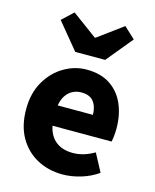

<svg xmlns="http://www.w3.org/2000/svg" viewBox="-116 -838 749 929"><g transform="rotate(15 259.0 -374.0)"><path d="M286.5 12Q215.7 12 158.7 -18.8Q101.8 -49.6 68.6 -107.6Q35.5 -165.7 35.5 -248.2Q35.5 -328.8 69.4 -387.1Q103.2 -445.4 156.9 -476.9Q210.6 -508.5 269.8 -508.5Q340.7 -508.5 387.9 -477.3Q435.1 -446.1 458.6 -392Q482.1 -337.9 482.1 -270Q482.1 -249.8 480 -232.1Q478 -214.5 475.5 -203.3H179.5Q186.6 -168.4 204.2 -145.9Q221.8 -123.3 248 -112.3Q274.1 -101.3 307 -101.3Q335.6 -101.3 362.4 -109.4Q389.2 -117.6 415.4 -133L463.2 -43.4Q425.8 -16.7 378.5 -2.3Q331.1 12 286.5 12ZM178.4 -304.7H354.6Q354.6 -344.7 335.4 -370Q316.3 -395.2 273.4 -395.2Q250.4 -395.2 230.6 -385.3Q210.8 -375.4 197.1 -355.2Q183.4 -335 178.4 -304.7ZM193.3 -576.9 85.2 -708.1 141.1 -760.4 266.2 -668.3H270.2L395.4 -760.4L451.3 -708.1L343.2 -576.9Z"/></g></svg>

Font: Source Sans Variable
Style: Regular
Weight: 200
Designer: Paul D. Hunt
Foundry: Adobe Systems Incorporated
Version: Version 3.006;hotconv 1.0.111;makeotfexe 2.5.65597